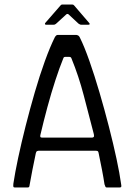

<svg xmlns="http://www.w3.org/2000/svg" viewBox="-20 -827 593 847"><path d="M45 0Q40 0 39 -3.5Q38 -7 39 -17Q46 -64 60 -130Q74 -196 93 -271Q112 -346 133.5 -420Q155 -494 178 -557.5Q201 -621 222 -663Q225 -668 228 -670.5Q231 -673 235 -673H317Q322 -672 325.5 -670Q329 -668 332 -662Q352 -622 374.5 -558Q397 -494 419 -419Q441 -344 460.5 -268Q480 -192 494 -126.5Q508 -61 514 -17Q516 -7 515 -3.5Q514 0 508 0H451Q447 0 445.5 -2.5Q444 -5 441 -14Q437 -41 430 -77.5Q423 -114 415 -152Q414 -158 411.5 -160Q409 -162 402 -162H150Q144 -161 142 -159.5Q140 -158 138 -151Q130 -114 123 -77.5Q116 -41 111 -13Q110 -5 108.5 -2.5Q107 0 102 0ZM165 -220H386Q391 -220 393.5 -223Q396 -226 394 -235Q372 -320 349.5 -406Q327 -492 295 -570Q293 -576 286 -576H267Q261 -576 259 -569Q243 -530 224.5 -473.5Q206 -417 189 -354Q172 -291 158 -231Q157 -227 158 -223.5Q159 -220 165 -220ZM183 -718Q179 -718 178.5 -720.5Q178 -723 179 -725L247 -803Q250 -807 254 -807H299Q304 -807 307 -803L374 -725Q376 -723 375.5 -720.5Q375 -718 371 -718H338Q334 -718 332 -719.5Q330 -721 326 -723L282 -764Q278 -767 273 -764L227 -722Q225 -721 223 -719.5Q221 -718 217 -718Z"/></svg>

Font: Glory Thin
Style: Regular
Weight: 400
Version: Version 1.011